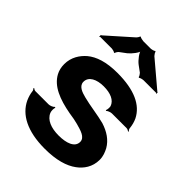

<svg xmlns="http://www.w3.org/2000/svg" viewBox="-217 -874 1001 1001"><g transform="rotate(45 283.5 -374.0)"><path d="M292 -90C236 -90 193 -107 178 -143C174 -152 173 -173 178 -180L172 -182C168 -175 150 -168 140 -168H43C37 -168 30 -172 27 -175L24 -172C27 -169 32 -162 32 -157C34 -139 39 -122 47 -104C80 -34 159 10 289 10C374 10 433 -8 472 -37C505 -61 533 -99 533 -152C533 -178 524 -200 514 -219C492 -257 455 -282 407 -297C362 -309 295 -317 250 -329C218 -337 185 -349 185 -380C185 -418 225 -438 277 -438C328 -438 364 -422 375 -390C377 -382 376 -364 372 -358L376 -356C381 -361 396 -368 407 -368H515C521 -368 529 -364 533 -361L536 -364C532 -367 527 -374 527 -380C525 -400 520 -419 512 -436C479 -502 403 -538 278 -538C196 -538 141 -519 105 -489C75 -463 49 -425 49 -374C49 -351 54 -331 63 -314C94 -256 163 -229 250 -213C278 -209 299 -205 317 -200C352 -190 395 -180 395 -146C395 -106 348 -90 292 -90ZM495 -615 352 -736C348 -740 339 -753 341 -756L336 -758C334 -754 316 -750 310 -750H257C251 -750 233 -754 231 -757L227 -756C228 -753 219 -740 215 -737L81 -618C80 -617 78 -617 77 -617L76 -614C76 -613 78 -612 78 -611C78 -609 76 -607 75 -606L77 -604C78 -605 80 -607 82 -607H168C173 -607 188 -603 190 -600L195 -601C193 -604 202 -617 206 -620L241 -646C260 -661 286 -694 286 -710H281C281 -694 307 -660 326 -646L360 -621C364 -617 373 -604 371 -601L376 -599C377 -603 396 -607 402 -607H494C495 -607 496 -605 497 -604L500 -607C499 -608 497 -609 497 -610C497 -611 498 -611 499 -612L497 -615Z"/></g></svg>

Font: Asimov
Style: EdgeWide
Weight: 500
Designer: Google
Version: Version 2.000980: 2014